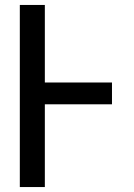

<svg xmlns="http://www.w3.org/2000/svg" viewBox="-20 -755 540 775"><path d="M60 0V-735H161V-422H432V-334H161V0Z"/></svg>

Font: Zed Mono Semibold
Style: Regular
Weight: 600
Monospace: yes
Designer: Belleve Invis
Foundry: Belleve Invis
Version: Version 1.0.0; ttfautohint (v1.8.4)